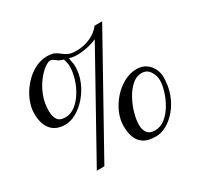

<svg xmlns="http://www.w3.org/2000/svg" viewBox="-148 -859 1088 1052"><g transform="rotate(-30 396.0 -333.0)"><path d="M752.9 -248Q752.9 -189 734.6 -140.9Q716.3 -92.8 686.8 -57.9Q657.2 -22.9 622.8 -4.2Q588.4 14.6 556.2 14.6Q504.9 14.6 477.3 -4.2Q449.7 -22.9 439.2 -54.2Q428.7 -85.4 428.7 -123Q428.7 -164.1 446.5 -205.6Q464.4 -247.1 494.9 -281.7Q525.4 -316.4 564.5 -337.6Q603.5 -358.9 646 -358.9Q680.2 -358.9 704.1 -342.3Q728 -325.7 740.5 -300.3Q752.9 -274.9 752.9 -248ZM614.3 -679.7 227.5 14.6H179.7L529.8 -614.3Q484.4 -595.2 434.8 -589.8Q385.3 -584.5 356 -595.7Q356 -584.5 359.6 -569.6Q363.3 -554.7 363.3 -542Q363.3 -491.2 344 -445.6Q324.7 -399.9 293.9 -364.7Q263.2 -329.6 227.3 -309.6Q191.4 -289.6 158.2 -289.6Q99.1 -289.6 69.1 -325.7Q39.1 -361.8 39.1 -427.2Q39.1 -467.3 56.6 -509Q74.2 -550.8 104.7 -586.2Q135.3 -621.6 174.3 -643.3Q213.4 -665 255.9 -665Q286.6 -665 303.2 -656.5Q319.8 -647.9 332.8 -637Q345.7 -626 364 -617.7Q382.3 -609.4 416.5 -609.9Q461.9 -610.8 501.7 -628.9Q541.5 -647 566.4 -679.7ZM727.1 -242.7Q727.1 -272 709.5 -299.1Q691.9 -326.2 657.7 -326.2Q626 -326.2 598.1 -301.8Q570.3 -277.3 549.3 -239.5Q528.3 -201.7 516.6 -160.4Q504.9 -119.1 504.9 -85.4Q504.9 -57.1 519 -36.9Q533.2 -16.6 567.4 -16.6Q602.5 -16.6 631.8 -40Q661.1 -63.5 682.4 -99.4Q703.6 -135.3 715.3 -173.8Q727.1 -212.4 727.1 -242.7ZM337.4 -556.2Q337.4 -568.8 334.2 -579.8Q331.1 -590.8 328.6 -602.5Q300.3 -610.8 286.4 -623.5Q272.5 -636.2 259.3 -636.2Q245.6 -636.2 221.9 -618.7Q198.2 -601.1 173.6 -569.1Q148.9 -537.1 132.1 -493.7Q115.2 -450.2 115.2 -398.4Q115.2 -366.2 128.4 -345.2Q141.6 -324.2 177.7 -324.2Q211.4 -324.2 240.2 -346.2Q269 -368.2 291 -403.3Q313 -438.5 325.2 -479Q337.4 -519.5 337.4 -556.2Z"/></g></svg>

Font: BabelStone Englisc
Style: Regular
Weight: 400
Designer: Andrew West
Foundry: BabelStone
Version: Version 1.000 June 24, 2023